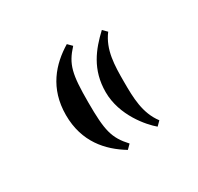

<svg xmlns="http://www.w3.org/2000/svg" viewBox="-100 -565 679 657"><g transform="rotate(-30 240.0 -237.0)"><path d="M265 -237C265 -145 330 -71 360 -46L376 -62C338 -112 337 -173 337 -237C337 -301 338 -362 376 -412L360 -428C310 -381 265 -326 265 -237ZM108 -237C108 -131 166 -68 232 -28L248 -44C204 -92 196 -125 196 -237C196 -349 204 -382 248 -430L232 -446C166 -406 108 -343 108 -237Z"/></g></svg>

Font: Old Standard
Style: Bold
Weight: 700
Designer: Alexey Kryukov <alexios@thessalonica.org.ru>
Version: Version 2.0.2